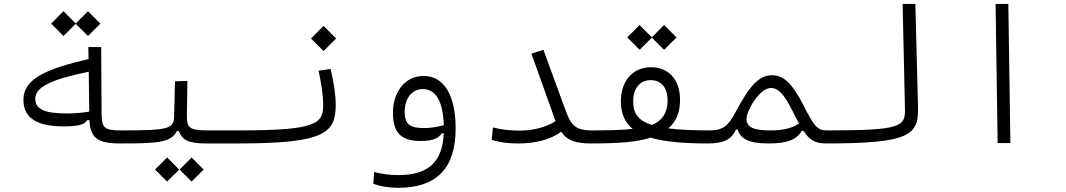

<svg xmlns="http://www.w3.org/2000/svg" viewBox="-20 -713 5313 957"><path d="M296.4 -83C362.3 -83 399.9 -89.8 414.6 -113.8L425.8 -114.3C430.7 -26.4 462.9 2 580.1 2C613.3 2 621.1 -9.3 621.1 -33.2C621.1 -57.1 613.3 -63 585.9 -63C496.6 -63 486.8 -76.2 486.3 -149.9L484.4 -478.5H420.4L421.4 -418.9C212.4 -369.6 96.7 -321.3 96.7 -215.8C96.7 -118.2 175.3 -83 296.4 -83ZM422.4 -355.5 424.8 -156.7C388.2 -149.9 341.8 -147.5 312.5 -147.5C199.2 -147.5 155.8 -170.4 155.8 -220.7C155.8 -279.8 236.3 -317.4 422.4 -355.5ZM418.5 -533.7 480.5 -595.2 418.5 -657.2 357.4 -595.7 296.4 -657.2 234.9 -595.2 296.4 -533.7 357.4 -594.2Z M580.1 2C769.5 2 832.5 -2.4 862.3 -60.5H871.1C887.2 -15.1 919.4 2 1007.3 2H1166C1189.5 2 1205.1 -4.9 1205.1 -33.2C1205.1 -55.2 1196.8 -63 1171.9 -63H1018.6C916.5 -63 911.6 -78.1 911.6 -142.6L914.1 -309.6L852.1 -307.6L848.1 -137.7C846.7 -71.8 830.1 -63 585.9 -63ZM813 191.9 873 132.3 813 71.8 752.9 132.3ZM935.1 191.9 995.1 132.3 935.1 71.8 875 132.3Z M1166 2C1598.6 2 1653.3 -49.3 1653.3 -191.4C1653.3 -241.2 1643.1 -306.2 1627.9 -369.1L1567.9 -360.8C1580.1 -301.8 1590.8 -241.2 1590.8 -192.4C1590.8 -97.2 1563 -63 1171.9 -63C1161.1 -63 1153.3 -53.7 1153.3 -33.7C1153.3 -9.8 1156.7 2 1166 2ZM1592.8 -458.5 1655.3 -521 1592.8 -584 1530.3 -521Z M1964.4 223.1C2159.2 223.1 2251 123 2251 -72.8C2251 -240.2 2192.4 -334.5 2090.8 -334.5C1995.6 -334.5 1938.5 -249.5 1938.5 -152.8C1938.5 -56.2 1974.1 -10.3 2076.2 -10.3C2143.1 -10.3 2166.5 -25.9 2181.6 -48.3L2191.9 -48.8C2186 91.8 2117.2 159.7 1965.8 159.7C1923.3 159.7 1888.2 154.8 1844.7 144.5L1840.8 202.6C1876 216.8 1921.9 223.1 1964.4 223.1ZM2191.9 -88.9C2160.6 -81.1 2129.4 -74.7 2094.2 -74.7C2019.5 -74.7 1997.1 -96.7 1997.1 -156.2C1997.1 -218.8 2029.8 -269 2087.9 -269C2152.3 -269 2188.5 -207 2191.9 -88.9Z M2567.4 2C2644.5 2 2724.1 -16.1 2777.3 -56.6C2808.1 -10.7 2850.6 1.5 2923.8 2C2947.3 2 2961.9 -4.4 2961.9 -32.7C2961.9 -56.2 2954.6 -63 2929.7 -63C2842.8 -63 2824.7 -92.3 2795.4 -172.4L2688.5 -465.3L2628.9 -445.3L2749 -108.9C2697.8 -76.2 2629.9 -62 2570.8 -62C2523.4 -62 2481.9 -66.4 2437 -77.6L2430.7 -16.1C2475.6 -1 2523.9 2 2567.4 2Z M2923.3 2C3066.4 2 3157.7 -5.4 3222.7 -26.9C3291.5 -6.3 3385.7 2 3508.3 2C3540.5 2 3559.6 -5.4 3559.6 -33.7C3559.6 -57.1 3546.9 -63 3516.6 -63C3430.7 -63 3363.3 -66.4 3311 -73.2C3351.6 -107.4 3369.6 -153.3 3369.6 -215.8C3369.6 -319.3 3309.1 -377.9 3225.6 -377.9C3128.4 -377.9 3074.7 -303.7 3074.7 -209C3074.7 -147.9 3093.8 -103 3133.3 -70.3C3085.4 -65.4 3019.5 -63 2929.7 -63ZM3229.5 -90.3C3154.8 -113.8 3136.2 -152.8 3136.2 -207.5C3136.2 -272.9 3168.9 -313.5 3224.1 -313.5C3279.8 -313.5 3307.6 -270.5 3307.6 -212.9C3307.6 -154.3 3283.2 -111.8 3229.5 -90.3ZM3290 -464.8 3352.1 -526.4 3290 -588.4 3229 -526.9 3168 -588.4 3106.4 -526.4 3168 -464.8 3229 -525.4Z M3506.8 2C3580.6 2 3623.5 -12.7 3648.4 -67.4H3656.7C3670.4 -22 3711.9 2 3809.6 2C3901.4 2 3950.7 -15.1 3975.6 -60.5H3984.9C4014.2 -16.1 4043 2 4095.7 2C4119.1 2 4131.8 -2.4 4131.8 -32.2C4131.8 -57.1 4123 -63 4101.6 -63C4052.2 -63 4038.1 -84 3982.4 -192.9C3928.2 -298.3 3884.8 -337.9 3827.6 -337.9C3761.7 -337.9 3714.8 -283.7 3643.1 -148.4C3607.4 -81.5 3579.1 -63 3515.6 -63C3493.7 -63 3486.8 -49.8 3486.8 -31.7C3486.8 -7.8 3492.7 2 3506.8 2ZM3962.9 -97.2C3920.9 -70.8 3877 -63 3820.8 -63C3741.2 -63 3700.7 -76.2 3700.7 -120.6C3700.7 -160.2 3765.6 -274.4 3821.8 -274.4C3863.8 -274.4 3891.6 -235.4 3931.2 -157.7C3942.9 -134.8 3953.1 -114.3 3962.9 -97.2Z M4095.7 2C4516.1 2 4559.6 -39.1 4555.7 -180.7L4542.5 -693.4H4479L4490.7 -169.4C4492.7 -81.1 4469.7 -63 4101.6 -63C4082 -63 4068.4 -56.2 4068.4 -31.2C4068.4 -8.8 4076.7 2 4095.7 2Z M4952.6 0H5016.1L5005.9 -693.4H4942.4Z"/></svg>

Font: Cascadia Mono Light
Style: Regular
Weight: 300
Monospace: yes
Designer: Aaron Bell
Foundry: Saja Typeworks
Version: Version 2404.023